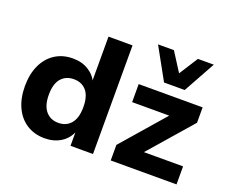

<svg xmlns="http://www.w3.org/2000/svg" viewBox="-124 -962 1391 1171"><g transform="rotate(20 572.0 -376.5)"><path d="M261 11Q194 11 144 -21Q94 -53 67 -111.5Q40 -170 40 -248Q40 -326 67 -384Q94 -442 143.5 -474Q193 -506 259 -506Q318 -506 361 -479Q404 -452 422 -409H416V-705H572V0H426V-97H430Q411 -46 366 -17.5Q321 11 261 11ZM307 -106Q359 -106 389 -142Q419 -178 419 -248Q419 -319 389 -354Q359 -389 307 -389Q256 -389 225.5 -354Q195 -319 195 -248Q195 -178 225.5 -142Q256 -106 307 -106ZM687 0V-101L961 -416V-379H688V-496H1103V-396L825 -77V-117H1114V0ZM830 -558 716 -764H819L897 -642L975 -764H1078L964 -558Z"/></g></svg>

Font: Nunito Sans 10pt ExtraBold
Style: Regular
Weight: 800
Designer: Vernon Adams
Foundry: Vernon Adams
Version: Version 3.101;gftools[0.9.27]